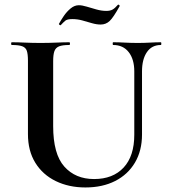

<svg xmlns="http://www.w3.org/2000/svg" viewBox="-20 -811 743 845"><path d="M571 -497Q571 -550 546.5 -581.5Q522 -613 478 -613Q476 -613 476 -619Q476 -625 478 -625Q503 -625 529.5 -623.5Q556 -622 587 -622Q614 -622 640 -623.5Q666 -625 688 -625Q690 -625 690 -619Q690 -613 688 -613Q648 -613 626.5 -581.5Q605 -550 605 -497V-219Q605 -148 574 -95.5Q543 -43 487 -14.5Q431 14 356 14Q283 14 225.5 -14Q168 -42 135.5 -94.5Q103 -147 103 -221V-544Q103 -573 98 -587.5Q93 -602 77.5 -607.5Q62 -613 32 -613Q29 -613 29 -619Q29 -625 32 -625Q58 -625 90 -623.5Q122 -622 158 -622Q196 -622 228 -623.5Q260 -625 285 -625Q288 -625 288 -619Q288 -613 285 -613Q255 -613 240 -607Q225 -601 219.5 -586Q214 -571 214 -542V-256Q214 -133 263 -78Q312 -23 394 -23Q477 -23 524 -73.5Q571 -124 571 -218ZM448 -763Q465 -763 475.5 -769Q486 -775 499 -790Q501 -792 504.5 -789Q508 -786 506 -783Q479 -734 462.5 -718.5Q446 -703 423 -703Q405 -703 384.5 -709Q364 -715 342.5 -721Q321 -727 298 -727Q276 -727 267.5 -720Q259 -713 247 -700Q245 -699 241.5 -702Q238 -705 240 -707Q248 -722 261 -741Q274 -760 291 -774Q308 -788 327 -788Q341 -788 361 -782Q381 -776 404 -769.5Q427 -763 448 -763Z"/></svg>

Font: Cormorant Light
Style: Bold
Weight: 700
Version: Version 4.000